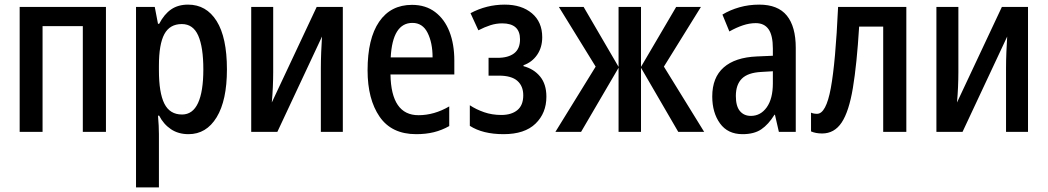

<svg xmlns="http://www.w3.org/2000/svg" viewBox="-20 -570 4529 830"><path d="M438 -540V0H338V-457H164V0H65V-540Z M793 -550Q872 -550 916.5 -479Q961 -408 961 -270Q961 -136 916.5 -63Q872 10 795 10Q751 10 719 -11.5Q687 -33 668 -70H663Q665 -48 666 -27Q667 -6 667 10V240H568V-540H649L663 -467H668Q690 -509 720 -529.5Q750 -550 793 -550ZM766 -466Q714 -466 690.5 -422.5Q667 -379 667 -286V-266Q667 -169 690.5 -122Q714 -75 767 -75Q813 -75 836 -124.5Q859 -174 859 -270Q859 -366 837 -416Q815 -466 766 -466Z M1161 -540V-259Q1161 -229 1159.5 -194Q1158 -159 1155 -127L1349 -540H1462V0H1367V-276Q1367 -308 1368.5 -345Q1370 -382 1372 -412L1179 0H1066V-540Z M1761 -549Q1820 -549 1861 -518Q1902 -487 1923 -433Q1944 -379 1944 -308V-248H1668Q1671 -72 1789 -72Q1857 -72 1922 -110V-25Q1890 -7 1855.5 1.5Q1821 10 1779 10Q1673 10 1621 -65.5Q1569 -141 1569 -266Q1569 -403 1619 -476Q1669 -549 1761 -549ZM1763 -471Q1677 -471 1669 -322H1850Q1850 -385 1828.5 -428Q1807 -471 1763 -471Z M2162 -550Q2235 -550 2279.5 -512.5Q2324 -475 2324 -409Q2324 -365 2302 -333Q2280 -301 2243 -288V-284Q2288 -272 2315 -239Q2342 -206 2342 -152Q2342 -81 2295 -35.5Q2248 10 2157 10Q2067 10 2011 -26V-115Q2038 -97 2072.5 -85Q2107 -73 2147 -73Q2191 -73 2216.5 -94Q2242 -115 2242 -158Q2242 -198 2216.5 -220.5Q2191 -243 2137 -243H2092V-320H2131Q2177 -320 2202.5 -339.5Q2228 -359 2228 -400Q2228 -469 2151 -469Q2125 -469 2100 -461Q2075 -453 2048 -439L2014 -513Q2083 -550 2162 -550Z M3010 -540 2850 -282 3024 0H2912L2751 -277V0H2654V-277L2492 0H2381L2555 -282L2396 -540H2503L2654 -281V-540H2751V-281L2903 -540Z M3262 -550Q3343 -550 3381.5 -502.5Q3420 -455 3420 -363V0H3347L3330 -74H3328Q3302 -32 3271 -11Q3240 10 3190 10Q3126 10 3092.5 -36.5Q3059 -83 3059 -153Q3059 -235 3108.5 -278.5Q3158 -322 3252 -326L3321 -329V-360Q3321 -417 3302.5 -443.5Q3284 -470 3247 -470Q3220 -470 3191.5 -460.5Q3163 -451 3133 -434L3103 -507Q3136 -527 3176.5 -538.5Q3217 -550 3262 -550ZM3321 -262 3271 -259Q3213 -256 3187 -230Q3161 -204 3161 -155Q3161 -111 3178.5 -90Q3196 -69 3226 -69Q3268 -69 3294.5 -106Q3321 -143 3321 -210Z M3898 0H3798V-455H3694Q3684 -292 3667 -190Q3650 -88 3618.5 -40.5Q3587 7 3534 7Q3506 7 3486 -2V-83Q3497 -78 3512 -78Q3551 -78 3571.5 -189Q3592 -300 3603 -540H3898Z M4123 -540V-259Q4123 -229 4121.5 -194Q4120 -159 4117 -127L4311 -540H4424V0H4329V-276Q4329 -308 4330.5 -345Q4332 -382 4334 -412L4141 0H4028V-540Z"/></svg>

Font: Avrile Sans Condensed Medium
Style: Regular
Weight: 500
Width: 3
Designer: Monotype Design Team
Foundry: Monotype Imaging Inc.
Version: Version 2.001;September 10, 2019;FontCreator 11.5.0.2425 64-